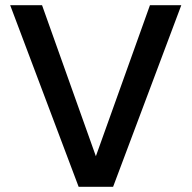

<svg xmlns="http://www.w3.org/2000/svg" viewBox="-20 -715 734 735"><path d="M674 -695 413 0H281L19 -695H141L347 -117L554 -695Z"/></svg>

Font: A Bank Premium Med
Style: Regular
Weight: 500
Designer: Ninad Kale (Devanagari), Jonny Pinhorn (Latin), Htun Naung (Myanmar)
Foundry: Indian Type Foundry
Version: 4.004